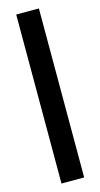

<svg xmlns="http://www.w3.org/2000/svg" viewBox="-120 -767 435 834"><g transform="rotate(-15 98.0 -350.0)"><path d="M47 30V-730H149V30Z"/></g></svg>

Font: Tektur Condensed Medium
Style: Regular
Weight: 500
Width: 3
Designer: Adam Jagosz
Foundry: Adam Jagosz
Version: Version 1.005;gftools[0.9.30]